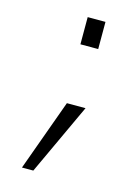

<svg xmlns="http://www.w3.org/2000/svg" viewBox="-99 -523 527 733"><g transform="rotate(15 164.5 -156.0)"><path d="M155.3 -358.4V-465.8H225.6V-358.4ZM61.5 153.8 163.6 -127.9H237.3L106.4 153.8Z"/></g></svg>

Font: HK Grotesk Legacy
Style: Regular
Weight: 400
Designer: Alfredo Marco Pradil
Foundry: Hanken Design Co.
Version: Version 2.022;PS 002.022;hotconv 1.0.88;makeotf.lib2.5.64775